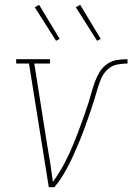

<svg xmlns="http://www.w3.org/2000/svg" viewBox="-20 -775 548 795"><path d="M182 0 100 -512H47V-530H187V-512H122L175 -177Q182 -138 188 -99.5Q194 -61 199 -22Q213 -41 225 -60.5Q237 -80 247.5 -100Q258 -120 267.5 -140.5Q277 -161 285.5 -182Q294 -203 302 -224Q310 -245 317.5 -266Q325 -287 332.5 -308Q340 -329 346.5 -350Q353 -371 359 -392.5Q365 -414 372.5 -435Q380 -456 392 -476Q404 -496 423 -509.5Q442 -523 464 -526.5Q486 -530 508 -530V-512Q486 -512 464 -507.5Q442 -503 425 -487Q408 -471 399 -450Q390 -429 384 -408Q378 -387 371.5 -366Q365 -345 358 -324Q351 -303 343.5 -282Q336 -261 328.5 -240Q321 -219 312.5 -198.5Q304 -178 295 -157Q286 -136 276.5 -116Q267 -96 256 -76Q245 -56 232.5 -36.5Q220 -17 205 0ZM382 -606 294 -745 312 -755 397 -614ZM212 -606 124 -745 142 -755 227 -614Z"/></svg>

Font: Iosevka Slab Thin Oblique
Style: Regular
Weight: 100
Italic angle: -9°
Monospace: yes
Designer: Belleve Invis
Foundry: Belleve Invis
Version: Version 11.1.0; ttfautohint (v1.8.3)